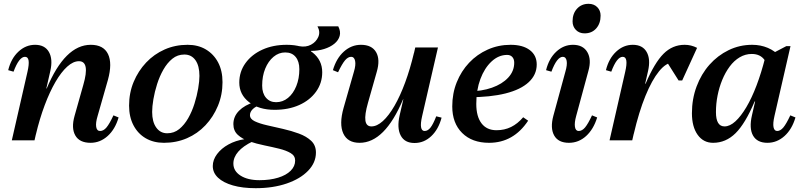

<svg xmlns="http://www.w3.org/2000/svg" viewBox="-20 -736 4215 1007"><path d="M455 13Q397 13 375 -25.5Q353 -64 371 -128L417 -291Q453 -415 394 -415Q364 -415 332.5 -386.5Q301 -358 271 -306.5Q241 -255 214.5 -184.5Q188 -114 168 -30H118L163 -272H225Q321 -501 456 -501Q523 -501 546.5 -452.5Q570 -404 546 -317L492 -128Q481 -92 484.5 -70.5Q488 -49 505 -49Q523 -49 538.5 -67.5Q554 -86 575 -131L602 -120Q584 -58 544.5 -22.5Q505 13 455 13ZM42 0 124 -359Q133 -398 130 -418Q127 -438 111 -438Q80 -438 51 -360L23 -368Q38 -429 76.5 -465Q115 -501 164 -501Q215 -501 236.5 -463.5Q258 -426 244 -364L161 0Z M840 13Q785 13 744 -11Q703 -35 680 -79Q657 -123 657 -182Q657 -249 681 -306.5Q705 -364 746.5 -408Q788 -452 843.5 -476.5Q899 -501 964 -501Q1019 -501 1060 -476.5Q1101 -452 1124 -408.5Q1147 -365 1147 -305Q1147 -239 1123 -181Q1099 -123 1057.5 -79Q1016 -35 960.5 -11Q905 13 840 13ZM857 -37Q893 -37 920 -59Q947 -81 967 -116Q987 -151 1000 -192.5Q1013 -234 1019.5 -272.5Q1026 -311 1026 -338Q1026 -391 1005 -420.5Q984 -450 947 -450Q911 -450 884 -428Q857 -406 837 -371Q817 -336 804 -295Q791 -254 784.5 -215.5Q778 -177 778 -149Q778 -97 799.5 -67Q821 -37 857 -37Z M1321 251Q1252 251 1201.5 236.5Q1151 222 1123.5 196Q1096 170 1096 135Q1096 102 1118.5 72Q1141 42 1178.5 21.5Q1216 1 1262 -6V-13H1305V6Q1255 30 1229.5 59.5Q1204 89 1204 122Q1204 161 1241.5 185Q1279 209 1341 209Q1396 209 1438.5 196Q1481 183 1504.5 159.5Q1528 136 1528 106Q1528 81 1504.5 67Q1481 53 1444.5 44Q1408 35 1366.5 26.5Q1325 18 1288 5.5Q1251 -7 1227.5 -28.5Q1204 -50 1204 -85Q1204 -125 1233.5 -155Q1263 -185 1315 -201L1344 -184Q1320 -178 1305.5 -163.5Q1291 -149 1291 -132Q1291 -112 1316 -100Q1341 -88 1380.5 -79Q1420 -70 1464 -60Q1508 -50 1547.5 -35.5Q1587 -21 1612 2.5Q1637 26 1637 64Q1637 117 1596 159.5Q1555 202 1483.5 226.5Q1412 251 1321 251ZM1420 -160Q1338 -160 1286.5 -200Q1235 -240 1235 -303Q1235 -360 1267.5 -405Q1300 -450 1356 -475.5Q1412 -501 1484 -501Q1568 -501 1619 -461Q1670 -421 1670 -357Q1670 -300 1637.5 -255Q1605 -210 1549 -185Q1493 -160 1420 -160ZM1428 -200Q1463 -200 1490.5 -222.5Q1518 -245 1534 -284.5Q1550 -324 1550 -373Q1550 -414 1530.5 -437.5Q1511 -461 1476 -461Q1442 -461 1414.5 -438Q1387 -415 1371 -376Q1355 -337 1355 -287Q1355 -247 1375 -223.5Q1395 -200 1428 -200ZM1548 -460V-494Q1584 -487 1611 -501.5Q1638 -516 1649.5 -542.5Q1661 -569 1645 -598H1754Q1768 -571 1761.5 -547.5Q1755 -524 1733.5 -506.5Q1712 -489 1680 -479Q1648 -469 1611 -469V-460Z M1866 13Q1803 13 1780.5 -36Q1758 -85 1782 -170L1836 -359Q1847 -395 1842.5 -416.5Q1838 -438 1822 -438Q1805 -438 1789.5 -419.5Q1774 -401 1753 -357L1726 -368Q1744 -430 1783.5 -465.5Q1823 -501 1873 -501Q1930 -501 1952.5 -462.5Q1975 -424 1956 -359L1910 -197Q1892 -134 1896.5 -103.5Q1901 -73 1928 -73Q1957 -73 1988 -101Q2019 -129 2049 -181Q2079 -233 2105 -303.5Q2131 -374 2151 -458H2200L2156 -215H2094Q1998 13 1866 13ZM2154 14Q2102 14 2081.5 -25.5Q2061 -65 2076 -131L2158 -487H2277L2194 -127Q2185 -88 2188.5 -68.5Q2192 -49 2207 -49Q2224 -49 2238 -67Q2252 -85 2268 -126L2296 -119Q2280 -58 2242 -22Q2204 14 2154 14Z M2545 13Q2456 13 2404 -38.5Q2352 -90 2352 -178Q2352 -246 2375.5 -304.5Q2399 -363 2440.5 -407Q2482 -451 2538 -476Q2594 -501 2658 -501Q2722 -501 2758.5 -473.5Q2795 -446 2795 -398Q2795 -344 2753 -305Q2711 -266 2631.5 -246Q2552 -226 2439 -226V-257Q2506 -257 2560 -276Q2614 -295 2645.5 -329Q2677 -363 2677 -407Q2677 -426 2667 -437Q2657 -448 2640 -448Q2595 -448 2558 -413.5Q2521 -379 2499.5 -321.5Q2478 -264 2478 -191Q2478 -125 2505.5 -89Q2533 -53 2584 -53Q2626 -53 2660.5 -70Q2695 -87 2724 -121L2750 -103Q2673 13 2545 13Z M2964 13Q2908 13 2886.5 -25.5Q2865 -64 2882 -128L2945 -359Q2956 -396 2952 -417Q2948 -438 2932 -438Q2901 -438 2872 -360L2844 -368Q2859 -429 2897.5 -465Q2936 -501 2985 -501Q3038 -501 3060.5 -462.5Q3083 -424 3066 -364L3002 -128Q2992 -92 2995.5 -70.5Q2999 -49 3015 -49Q3033 -49 3048.5 -67.5Q3064 -86 3085 -131L3112 -120Q3093 -58 3054 -22.5Q3015 13 2964 13ZM3046 -561Q3018 -561 3000.5 -579Q2983 -597 2983 -624Q2983 -665 3006.5 -690.5Q3030 -716 3067 -716Q3095 -716 3112.5 -698.5Q3130 -681 3130 -654Q3130 -613 3107 -587Q3084 -561 3046 -561Z M3254 -34 3303 -297H3366Q3413 -407 3460 -454Q3507 -501 3571 -501Q3605 -501 3636 -485L3558 -314H3539L3462 -436H3510V-408Q3474 -408 3436.5 -362Q3399 -316 3365 -232.5Q3331 -149 3304 -34ZM3177 0 3259 -359Q3268 -398 3265 -418Q3262 -438 3246 -438Q3215 -438 3186 -360L3158 -368Q3173 -429 3211.5 -465Q3250 -501 3299 -501Q3350 -501 3371.5 -463.5Q3393 -426 3379 -364L3296 0Z M3720 13Q3669 13 3639 -29Q3609 -71 3609 -142Q3609 -217 3633.5 -282.5Q3658 -348 3701 -396.5Q3744 -445 3801.5 -473Q3859 -501 3925 -501Q3969 -501 4007 -485Q4045 -469 4070 -439L4013 -324Q4013 -388 3990.5 -420.5Q3968 -453 3923 -453Q3889 -453 3859.5 -435.5Q3830 -418 3807 -387Q3784 -356 3768 -317Q3752 -278 3743.5 -235Q3735 -192 3735 -148Q3735 -73 3780 -73Q3808 -73 3837 -99.5Q3866 -126 3894.5 -174Q3923 -222 3948 -288Q3973 -354 3993 -433L4043 -421L4010 -204H3938Q3889 -88 3838 -37.5Q3787 13 3720 13ZM4005 13Q3951 13 3929.5 -25Q3908 -63 3924 -132L3997 -450H4020L4104 -494H4126L4042 -128Q4033 -89 4037 -69Q4041 -49 4056 -49Q4073 -49 4088.5 -67.5Q4104 -86 4125 -131L4152 -120Q4134 -58 4094.5 -22.5Q4055 13 4005 13Z"/></svg>

Font: Platypi Light Medium
Style: Italic
Weight: 500
Italic angle: -13°
Version: Version 1.200